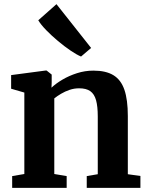

<svg xmlns="http://www.w3.org/2000/svg" viewBox="-20 -903 710 923"><path d="M97 -66.5V-458L33.5 -476.5V-542L199.5 -564H204L228.5 -544.5V-506L227.5 -481.5Q248.5 -501.5 280.2 -520.2Q312 -539 350.2 -551.2Q388.5 -563.5 429 -563.5Q489 -563.5 525.2 -541.5Q561.5 -519.5 578 -471.5Q594.5 -423.5 594.5 -345.5V-65.5L655 -57V0H397V-56.5L450 -65.5V-343Q450 -391.5 441.8 -421.2Q433.5 -451 414 -464.8Q394.5 -478.5 360.5 -478.5Q336.5 -478.5 314.5 -471Q292.5 -463.5 273.5 -452.2Q254.5 -441 241 -430V-66.5L300.5 -56.5V0H38.5V-56.5ZM369 -631.5Q348.5 -640 319 -660Q289.5 -680 258.5 -706Q227.5 -732 202 -758.2Q176.5 -784.5 164 -805.5L251.5 -883L418 -672.5L370 -631.5Z"/></svg>

Font: Merriweather 28pt
Style: Bold
Weight: 700
Version: Version 2.100